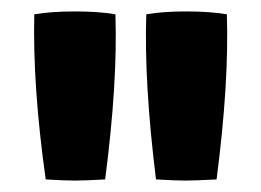

<svg xmlns="http://www.w3.org/2000/svg" viewBox="-20 -712 456 336"><path d="M40 -687Q70 -692 111 -692Q152 -692 182 -687Q186 -567 164 -398Q129 -396 111 -396Q93 -396 60 -398Q37 -561 40 -687ZM236 -687Q265 -692 306 -692Q347 -692 377 -687Q381 -567 359 -398Q321 -396 305 -396Q287 -396 253 -398Q232 -567 236 -687Z"/></svg>

Font: Lalezar
Style: Bold
Weight: 700
Designer: Borna Izadpanah
Foundry: Borna Izadpanah
Version: Version 1.003;January 24, 2021;FontCreator 13.0.0.2683 64-bi